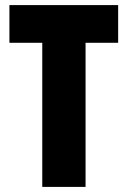

<svg xmlns="http://www.w3.org/2000/svg" viewBox="-20 -734 501 754"><path d="M146 0V-566H17V-714H444V-566H316V0Z"/></svg>

Font: Noto Sans UI CondBlack
Style: Regular
Weight: 900
Width: 3
Designer: Monotype Design Team
Foundry: Monotype Imaging Inc.
Version: Version 1.001